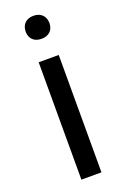

<svg xmlns="http://www.w3.org/2000/svg" viewBox="-142 -766 526 812"><g transform="rotate(-20 121.5 -360.5)"><path d="M68.8 -668.5C68.8 -639.2 86.9 -617.2 122.1 -617.2C157.2 -617.2 175.8 -639.2 175.8 -668.5C175.8 -697.8 157.2 -720.7 122.1 -720.7C86.9 -720.7 68.8 -697.8 68.8 -668.5ZM166.5 -528.3H76.2V0H166.5Z"/></g></svg>

Font: Roboto
Style: Regular
Weight: 400
Designer: Google
Version: Version 2.137; 2017